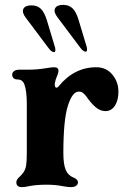

<svg xmlns="http://www.w3.org/2000/svg" viewBox="-20 -758 526 788"><path d="M47 -10Q47 -16 51 -22Q55 -28 61 -33Q71 -43 76 -50Q85 -63 87.5 -80.5Q90 -98 90 -130V-332Q90 -385 80 -412Q76 -422 69 -427Q62 -432 50 -432Q41 -432 35.5 -437.5Q30 -443 30 -452Q30 -460 37.5 -466Q45 -472 60 -472H98Q133 -472 175 -479Q192 -482 202.5 -482Q220 -482 220 -467Q220 -458 208.8 -432Q204.6 -416 204.6 -412Q204.6 -398 212 -398Q215 -398 220 -403Q284 -482 375 -482Q416 -482 441 -452Q466 -422 466 -382Q466 -346 451.5 -324Q437 -302 413 -302Q395 -302 378.5 -313.5Q362 -325 340 -354L337 -359Q327 -372 320.1 -377Q313.2 -382 303 -382Q277 -382 258.5 -323.6Q240 -265.3 240 -130Q240 -83 250 -60Q260 -38 280 -30Q300 -22 300 -10Q300 -1 292.5 4.5Q285 10 270 10Q259 10 237 6Q209 0 169 0Q127.3 0 94 7Q82 10 70 10Q47 10 47 -10ZM206 -563 172 -676Q162 -708 147.5 -722Q133 -736 109 -736Q83 -736 76 -721.5Q69 -707 86 -685L179 -561Q191 -544 202 -544Q206 -544 207 -549Q208 -554 206 -563ZM336 -565 302 -678Q292 -710 277.5 -724Q263 -738 239 -738Q213 -738 206 -723.5Q199 -709 216 -687L309 -563Q321 -546 332 -546Q336 -546 337 -551Q338 -556 336 -565Z"/></svg>

Font: Raigarh
Style: Regular
Weight: 400
Designer: jaikishan Patel
Foundry: MagicType
Version: Version 1.000;FEAKit 1.0